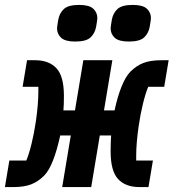

<svg xmlns="http://www.w3.org/2000/svg" viewBox="-55 -761 706 781"><path d="M-17 -108H52Q63 -134 73.5 -177Q84 -220 91 -268Q96 -303 98.5 -333Q101 -363 101 -388V-408H37L55 -516H88Q144 -516 174.5 -483.5Q205 -451 205 -371Q205 -354 204.5 -338.5Q204 -323 203 -312H250L284 -516H402L368 -312H411Q423 -368 439.5 -409Q456 -450 476 -470Q500 -494 528.5 -505Q557 -516 602 -516H631L613 -408H548Q537 -382 526.5 -339Q516 -296 509 -248Q504 -213 501.5 -183Q499 -153 499 -128V-108H567L549 0H512Q456 0 425.5 -32.5Q395 -65 395 -145Q395 -162 395.5 -178Q396 -194 397 -210H351L316 0H198L233 -210H190Q177 -150 160.5 -108Q144 -66 124 -46Q100 -22 71.5 -11Q43 0 -2 0H-35ZM251 -592Q210 -592 193.5 -607.5Q177 -623 177 -646Q177 -651 178.5 -659Q180 -667 182 -681Q187 -708 205 -724.5Q223 -741 267 -741Q308 -741 324.5 -725.5Q341 -710 341 -687Q341 -682 339.5 -674Q338 -666 336 -652Q331 -625 313 -608.5Q295 -592 251 -592ZM469 -592Q428 -592 411.5 -607.5Q395 -623 395 -646Q395 -651 396.5 -659Q398 -667 400 -681Q405 -708 423 -724.5Q441 -741 485 -741Q526 -741 542.5 -725.5Q559 -710 559 -687Q559 -682 557.5 -674Q556 -666 554 -652Q549 -625 531 -608.5Q513 -592 469 -592Z"/></svg>

Font: IBM Plex Mono
Style: Bold Italic
Weight: 700
Italic angle: -9°
Monospace: yes
Designer: Mike Abbink, Paul van der Laan, Pieter van Rosmalen
Foundry: Bold Monday
Version: Version 2.3